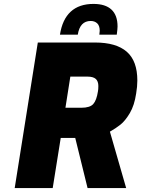

<svg xmlns="http://www.w3.org/2000/svg" viewBox="-20 -960 721 980"><path d="M173 -743H465Q573 -743 627 -696Q681 -649 681 -549Q681 -519 675 -483Q666 -422 642.5 -382.5Q619 -343 595 -324Q571 -305 541 -288L624 0H427L364 -256H290L249 0H55ZM395 -410Q439 -410 456 -429Q473 -448 480 -494Q482 -504 482 -521Q482 -545 469 -557Q456 -569 426 -569H339L314 -410ZM457 -940Q518 -940 549 -911Q580 -882 580 -825Q580 -813 576 -783H487Q489 -797 489 -803Q489 -829 476 -841Q463 -853 443 -853Q388 -853 377 -783H286Q298 -861 341 -900.5Q384 -940 457 -940Z"/></svg>

Font: Exo Black
Style: Italic
Weight: 900
Italic angle: -9°
Designer: Natanael Gama
Foundry: Natanael Gama
Version: Version 1.500; ttfautohint (v1.6)